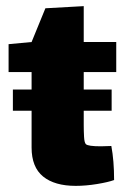

<svg xmlns="http://www.w3.org/2000/svg" viewBox="-20 -597 409 626"><path d="M253 -362V-305H344V-236H253V-189Q253 -171 254 -151.5Q255 -132 260 -127Q267 -120 309 -120L343 -121Q352 -73 352 -10Q333 -3 296.5 3Q260 9 227 9Q158 9 120.5 -21.5Q83 -52 83 -116V-236H22V-305H83V-362H8V-453L83 -460L128 -570L253 -577V-460H359V-362Z"/></svg>

Font: Lalezar
Style: Regular
Weight: 400
Designer: Borna Izadpanah
Foundry: Borna Izadpanah
Version: Version 1.003